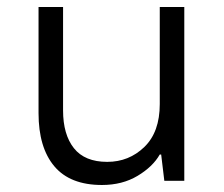

<svg xmlns="http://www.w3.org/2000/svg" viewBox="-20 -516 640 548"><path d="M271 12Q180 12 135 -41.5Q90 -95 90 -193V-496H160V-201Q160 -132 191 -93Q222 -54 286 -54Q348 -54 392 -96.5Q436 -139 436 -219V-496H506V0H449L440 -75H436Q416 -40 372.5 -14Q329 12 271 12Z"/></svg>

Font: DM Mono Light
Style: Regular
Weight: 300
Designer: Colophon Foundry
Foundry: Colophon Foundry
Version: Version 1.000; ttfautohint (v1.8.2.53-6de2)